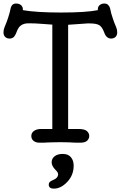

<svg xmlns="http://www.w3.org/2000/svg" viewBox="-62 -819 693 1102"><path d="M69.3 -760.7Q147 -747.1 289.1 -747.1Q431.2 -747.1 499.5 -760.7V-765.6Q499.5 -781.2 510.5 -790Q521.5 -798.8 536.4 -798.8Q551.3 -798.8 559.6 -789.8Q567.9 -780.8 570.3 -769.5Q574.7 -744.1 585 -714.8L593.3 -690.9Q598.1 -678.2 604.5 -663.8Q610.8 -649.4 610.8 -632.8Q610.8 -616.2 600.8 -606.9Q590.8 -597.7 576.2 -597.7Q548.8 -597.7 536.9 -630.6Q524.9 -663.6 508.5 -674.1Q492.2 -684.6 452.1 -684.6H440.4L329.1 -676.8V-78.6H389.6Q423.3 -78.6 436.8 -66.7Q450.2 -54.7 450.2 -39.1Q450.2 -23.4 438.5 -11.7Q426.8 0 398.4 0H387.7Q380.9 0 373.5 -0.2Q366.2 -0.5 358.9 -0.7Q351.6 -1 335.4 -2Q319.3 -2.9 285.4 -2.9Q251.5 -2.9 231.7 -2Q211.9 -1 205.1 -1L190.4 0Q183.1 0 176.8 0H165.5Q143.6 0 130.6 -10.5Q117.7 -21 117.7 -38.6Q117.7 -56.2 132.8 -67.4Q147.9 -78.6 172.9 -78.6H238.3V-677.7L184.6 -681.6Q169.4 -682.6 159.7 -683.3Q149.9 -684.1 143.1 -684.3Q136.2 -684.6 130.4 -684.8Q124.5 -685.1 100.6 -685.1Q76.7 -685.1 60.3 -674.6Q43.9 -664.1 34.7 -638.9Q25.4 -613.8 16.1 -605.7Q6.8 -597.7 -7.6 -597.7Q-22 -597.7 -32 -606.9Q-42 -616.2 -42 -632.8Q-42 -649.4 -35.6 -663.8Q-29.3 -678.2 -24.4 -691.4L-16.1 -714.8Q-9.8 -733.9 -6.8 -745.6L-1.5 -768.6Q4.4 -798.8 30.3 -798.8Q56.2 -798.8 65.9 -780.3Q69.3 -773.9 69.3 -765.6ZM247.1 263.7Q217.8 263.7 217.8 240.2Q217.8 224.6 237.3 216.8Q256.8 209 264.2 200.2Q271.5 191.4 271.5 180.9Q271.5 170.4 256.8 156.2Q234.4 133.8 234.4 112.8Q234.4 91.8 251.2 78.1Q268.1 64.5 298.6 64.5Q329.1 64.5 345 83.3Q360.8 102.1 360.8 131.8Q360.8 186 324.2 224.9Q287.6 263.7 247.1 263.7Z"/></svg>

Font: Oldenburg
Style: Regular
Weight: 400
Designer: Nicole Fally
Foundry: Nicole Fally
Version: Version 1.001